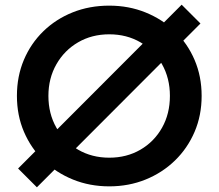

<svg xmlns="http://www.w3.org/2000/svg" viewBox="-20 -781 930 817"><path d="M445 12Q362 12 290.5 -17Q219 -46 165.5 -98Q112 -150 82 -220Q52 -290 52 -373Q52 -456 81.5 -526Q111 -596 164.5 -648Q218 -700 289.5 -728.5Q361 -757 445 -757Q528 -757 599.5 -728Q671 -699 724.5 -647.5Q778 -596 808 -526Q838 -456 838 -373Q838 -290 808 -220Q778 -150 724.5 -98Q671 -46 599.5 -17Q528 12 445 12ZM445 -110Q519 -110 577.5 -144Q636 -178 669.5 -237.5Q703 -297 703 -373Q703 -448 669.5 -507.5Q636 -567 577.5 -601Q519 -635 445 -635Q371 -635 312.5 -601Q254 -567 220 -507.5Q186 -448 186 -373Q186 -297 220 -237.5Q254 -178 312.5 -144Q371 -110 445 -110ZM753 -761 833 -681 137 16 57 -64Z"/></svg>

Font: Plus Jakarta Text
Style: Bold
Weight: 700
Designer: Gumpita Rahayu
Foundry: Tokotype Studio
Version: Version 1.000